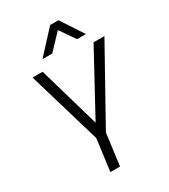

<svg xmlns="http://www.w3.org/2000/svg" viewBox="-241 -1129 1091 1240"><g transform="rotate(-30 305.0 -508.5)"><path d="M513 -851ZM513 -851H447L369 -964L262 -851H189L342 -1017H404ZM276 0H204L235 -236L74 -780H149L281 -324L529 -780H610L307 -236Z"/></g></svg>

Font: Tanohe Sans
Style: Italic
Weight: 400
Designer: Village Type and Design LLC & Cristiano Sobral
Foundry: Cooper Hewitt Smithsonian Design Museum
Version: Version 1.00;September 29, 2021;FontCreator 13.0.0.2655 64-b